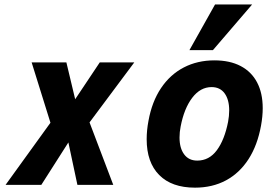

<svg xmlns="http://www.w3.org/2000/svg" viewBox="-20 -830 1240 862"><path d="M206.5 -279 122 -550H278L317.5 -384.5L428 -550H583L382 -280.5L488.5 0H327.5L287 -190.5L165.5 0H5Z M638.5 -205Q638.5 -245 646.5 -287Q662 -373.5 703 -434.5Q744 -495.5 805.2 -527.2Q866.5 -559 942.5 -559Q1012 -559 1060.5 -533.5Q1109 -508 1134.2 -460Q1159.5 -412 1159.5 -344.5Q1159.5 -308 1152 -266.5Q1136 -178 1095.8 -115.5Q1055.5 -53 994.5 -20.2Q933.5 12.5 855.5 12.5Q751 12.5 694.8 -44.2Q638.5 -101 638.5 -205ZM1004 -283Q1009 -309.5 1009 -334.5Q1009 -382.5 988.5 -410.8Q968 -439 930 -439Q879.5 -439 843 -391Q806.5 -343 791 -262Q786 -237 786 -212.5Q786 -165 806.8 -137Q827.5 -109 865.5 -109Q919 -109 953.5 -155.5Q988 -202 1004 -283ZM830.5 -605 945.5 -810H1112L936 -605Z"/></svg>

Font: JuliaMono ExtraBold
Style: Italic
Weight: 800
Italic angle: -9°
Monospace: yes
Designer: cormullion
Foundry: corm
Version: Version 0.057; ttfautohint (v1.8.4)